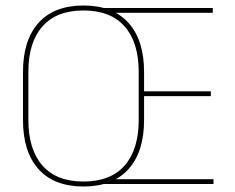

<svg xmlns="http://www.w3.org/2000/svg" viewBox="-20 -668 853 697"><path d="M283 9Q176.5 9 120 -53.8Q63.5 -116.5 63.5 -232.5V-406.5Q63.5 -522.5 120 -585.2Q176.5 -648 283 -648Q389.5 -648 446.2 -585.2Q503 -522.5 503 -406.5V-232.5Q503 -116.5 446.2 -53.8Q389.5 9 283 9ZM283 -9Q381.5 -9 432.5 -67.2Q483.5 -125.5 483.5 -232.5V-407Q483.5 -514 432.5 -572Q381.5 -630 283 -630Q185 -630 134 -572Q83 -514 83 -407V-232.5Q83 -125.5 134 -67.2Q185 -9 283 -9ZM353.5 0V-17.5H755V0ZM493.5 -319V-336.5H745.5V-319ZM352.5 -621.5V-639H752.5V-621.5Z"/></svg>

Font: Anek Bangla Thin
Style: Regular
Weight: 250
Designer: Sulekha Rajkumar (Bangla), Yesha Goshar (Latin)
Foundry: Ek Type
Version: Version 1.003